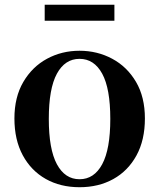

<svg xmlns="http://www.w3.org/2000/svg" viewBox="-20 -763 663 799"><path d="M311 16.1Q231.4 16.1 170.4 -18.3Q109.4 -52.7 74.7 -116.9Q40 -181.2 40 -270Q40 -358.9 77.1 -422.1Q114.3 -485.4 175.8 -518.6Q237.3 -551.8 311 -551.8Q384.8 -551.8 446.8 -518.6Q508.8 -485.4 545.9 -422.4Q583 -359.4 583 -270Q583 -180.2 547.9 -116Q512.7 -51.8 451.4 -17.8Q390.1 16.1 311 16.1ZM311 -17.1Q371.6 -17.1 405.3 -79.6Q439 -142.1 439 -268.1Q439 -394.5 405.3 -456.3Q371.6 -518.1 311 -518.1Q250.5 -518.1 216.8 -456.3Q183.1 -394.5 183.1 -268.1Q183.1 -142.1 216.8 -79.6Q250.5 -17.1 311 -17.1ZM166 -676.8V-743.2H456.1V-676.8Z"/></svg>

Font: Source Han Serif TW
Style: Bold
Weight: 700
Designer: Ryoko NISHIZUKA Ë•øÂ°öÊ∂ºÂ≠ê (kana & ideographs); Frank Grie√ühammer (Latin, Greek & Cyrillic); Wenlong ZHANG Âº†ÊñáÈæô 
Foundry: Adobe
Version: Version 2.003;hotconv 1.1.1;makeotfexe 2.6.0